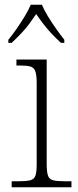

<svg xmlns="http://www.w3.org/2000/svg" viewBox="-20 -786 329 806"><path d="M29 0V-25H56Q89 -25 106 -29Q123 -33 128.5 -48Q134 -63 134 -97V-439Q134 -472 128 -487.5Q122 -503 107 -507Q92 -511 64 -511H49V-536H176V-98Q176 -64 181.5 -48.5Q187 -33 204 -29Q221 -25 255 -25H280V0ZM15 -619Q31 -638 49 -664Q67 -690 83.5 -717Q100 -744 109 -766H156Q165 -744 181.5 -717Q198 -690 216.5 -664Q235 -638 250 -619V-606H236Q212 -628 194.5 -647Q177 -666 162 -685.5Q147 -705 132 -727Q117 -705 102.5 -685.5Q88 -666 70 -647Q52 -628 29 -606H15Z"/></svg>

Font: Noto Serif Armenian ExtraLight
Style: Regular
Weight: 250
Version: Version 2.007